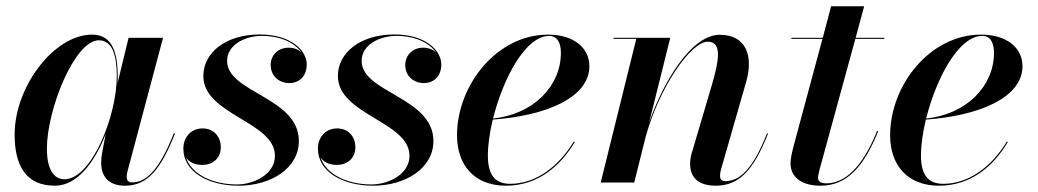

<svg xmlns="http://www.w3.org/2000/svg" viewBox="-20 -580 3298 610"><path d="M354 -337C354 -405.5 340.5 -470 272.5 -470C152.5 -470 26.5 -305.5 26.5 -152.5C26.5 -51.5 64 10 154.5 10C226.5 10 281.5 -66.5 315.5 -153.5L304 -91.5C302.5 -84.5 301.5 -75 301.5 -62.5C301.5 -20 324.5 10 377 10C449.5 10 491 -43 536 -155.5L532.5 -157C485 -37.5 443.5 -0.5 399.5 -0.5C387 -0.5 382.5 -8 382.5 -17.5C382.5 -22 383 -28 384.5 -33.5L498 -460H388.5L353.5 -316C354 -323.5 354 -330.5 354 -337ZM351 -337.5C351 -210 270 -10.5 185 -10.5C150.5 -10.5 129 -42.5 129 -108C129 -231.5 217 -452 294 -452C338 -452 351 -402.5 351 -337.5Z M929.5 -132C929.5 -271.5 701.5 -285 701.5 -386.5C701.5 -438 759 -466 811.5 -466C874 -466 918 -442.5 938 -413C928 -423 913.5 -428.5 897 -428.5C863 -428.5 840 -404 840 -374C840 -336.5 868.5 -316 899.5 -316C928 -316 954.5 -335.5 954.5 -375C954.5 -419.5 905.5 -470.5 805 -470.5C698.5 -470.5 626 -413.5 626 -338.5C626 -215 853.5 -194 853.5 -85C853.5 -26 786.5 6 732.5 6C659 6 589 -24 571 -80C581 -64 600.5 -56 622.5 -56C654 -56 681.5 -75.5 681.5 -112C681.5 -148 657.5 -172 623.5 -172C586 -172 562.5 -143 562.5 -108C562.5 -33.5 642.5 10 738 10C839.5 10 929.5 -44.5 929.5 -132Z M1357 -132C1357 -271.5 1129 -285 1129 -386.5C1129 -438 1186.5 -466 1239 -466C1301.5 -466 1345.5 -442.5 1365.5 -413C1355.5 -423 1341 -428.5 1324.5 -428.5C1290.5 -428.5 1267.5 -404 1267.5 -374C1267.5 -336.5 1296 -316 1327 -316C1355.5 -316 1382 -335.5 1382 -375C1382 -419.5 1333 -470.5 1232.5 -470.5C1126 -470.5 1053.5 -413.5 1053.5 -338.5C1053.5 -215 1281 -194 1281 -85C1281 -26 1214 6 1160 6C1086.5 6 1016.5 -24 998.5 -80C1008.5 -64 1028 -56 1050 -56C1081.5 -56 1109 -75.5 1109 -112C1109 -148 1085 -172 1051 -172C1013.5 -172 990 -143 990 -108C990 -33.5 1070 10 1165.5 10C1267 10 1357 -44.5 1357 -132Z M1530 -85.5C1530 -118.5 1535.5 -158.5 1545.5 -200C1712 -212 1852.5 -268.5 1852.5 -370C1852.5 -426.5 1804.5 -470 1721 -470C1558 -470 1432 -309 1432 -150C1432 -57.5 1485 10 1587.5 10C1691.5 10 1763 -56 1806 -129L1803 -130.5C1755 -51 1682.5 4 1601 4C1559.5 4 1530 -16.5 1530 -85.5ZM1725 -466C1753.5 -466 1762 -439 1762 -412C1762 -307.5 1676 -217 1546.5 -203.5C1577.5 -328 1648.5 -466 1725 -466Z M2001.5 -456.5 1888.5 0H1995L2032 -148C2075 -302 2174.5 -447.5 2228.5 -447.5C2274 -447.5 2265 -390.5 2242.5 -313L2179.5 -99.5C2176 -89 2172.5 -75 2172.5 -60C2172.5 -14.5 2200.5 10 2254 10C2327.5 10 2374 -38 2420 -155.5L2417 -157C2375.5 -51 2334.5 -4.5 2284.5 -4.5C2271.5 -4.5 2267.5 -12 2267.5 -22.5C2267.5 -27.5 2269 -35.5 2270.5 -41L2350.5 -319.5C2374.5 -402.5 2350.5 -469.5 2266.5 -469.5C2175.5 -469.5 2086 -317 2042.5 -191L2109.5 -460H1929.5V-456.5Z M2770 -163 2766.5 -164C2718.5 -44 2661.5 2.5 2605 2.5C2588 2.5 2579 -4 2579 -14.5C2579 -23.5 2582 -32.5 2583.5 -40L2697.5 -456.5H2789.5V-460H2698.5L2725.5 -560H2620.5L2594 -460H2494.5V-456.5H2593L2501.5 -116.5C2496 -96.5 2491.5 -73.5 2491.5 -60.5C2491.5 -25 2517.5 10 2587 10C2671 10 2724.5 -50.5 2770 -163Z M2906 -85.5C2906 -118.5 2911.5 -158.5 2921.5 -200C3088 -212 3228.5 -268.5 3228.5 -370C3228.5 -426.5 3180.5 -470 3097 -470C2934 -470 2808 -309 2808 -150C2808 -57.5 2861 10 2963.5 10C3067.5 10 3139 -56 3182 -129L3179 -130.5C3131 -51 3058.5 4 2977 4C2935.5 4 2906 -16.5 2906 -85.5ZM3101 -466C3129.5 -466 3138 -439 3138 -412C3138 -307.5 3052 -217 2922.5 -203.5C2953.5 -328 3024.5 -466 3101 -466Z"/></svg>

Font: Bodoni* 48pt Medium
Style: Italic
Weight: 500
Italic angle: -13°
Version: Version 2.3